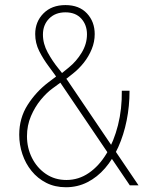

<svg xmlns="http://www.w3.org/2000/svg" viewBox="-20 -748 631 775"><path d="M503.9 0 221.7 -417Q200.7 -448.2 177.5 -479Q154.3 -509.8 138.2 -542Q122.1 -574.2 122.1 -610.4Q122.1 -660.2 155.3 -693.8Q188.5 -727.5 244.1 -727.5Q299.8 -727.5 331.1 -693.8Q362.3 -660.2 362.3 -610.4Q362.3 -579.1 350.3 -549.8Q338.4 -520.5 318.4 -495.1Q298.3 -469.7 273.4 -450.2L241.2 -424.8L226.6 -450.2L257.8 -475.6Q288.6 -500.5 309.8 -535.6Q331.1 -570.8 331.1 -609.4Q331.1 -647.5 308.1 -672.9Q285.2 -698.2 244.1 -698.2Q203.1 -698.2 178.2 -672.9Q153.3 -647.5 153.3 -608.4Q153.3 -571.3 172.6 -536.1Q191.9 -501 215.8 -471.7Q239.7 -442.4 252.9 -422.9L539.1 0ZM246.1 7.8Q201.7 7.8 166.7 -10Q131.8 -27.8 107.4 -57.9Q83 -87.9 70.3 -126Q57.6 -164.1 57.6 -204.1Q57.6 -271.5 91.6 -324.7Q125.5 -377.9 175.8 -416L223.6 -452.1L239.3 -425.8L191.4 -390.6Q168.5 -374 144.8 -345.5Q121.1 -316.9 105 -279.3Q88.9 -241.7 88.9 -198.2Q88.9 -150.9 109.1 -110.6Q129.4 -70.3 165.3 -45.9Q201.2 -21.5 248 -21.5Q297.4 -21.5 338.6 -49.8Q379.9 -78.1 409.9 -127.9Q439.9 -177.7 456.3 -242.9Q472.7 -308.1 471.7 -381.8H502.9Q502.9 -319.3 491.2 -261.5Q479.5 -203.6 457.5 -154.5Q435.5 -105.5 404.1 -69.1Q372.6 -32.7 332.8 -12.5Q293 7.8 246.1 7.8Z"/></svg>

Font: Reddit Sans Condensed ExtraLight
Style: Regular
Weight: 250
Version: Version 1.014